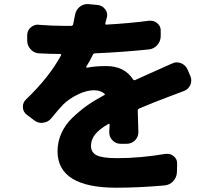

<svg xmlns="http://www.w3.org/2000/svg" viewBox="-20 -834 1040 914"><path d="M638.7 -205.1Q638.7 -182.6 623 -166Q606.4 -149.4 582 -149.4H554.7Q531.2 -149.4 515.6 -166Q500 -181.6 500 -204.1Q500 -205.1 500 -207Q501 -223.6 502 -241.2Q502 -243.2 500 -244.1Q498 -245.1 496.1 -244.1Q452.1 -218.8 432.6 -193.8Q413.1 -168.9 413.1 -139.6Q413.1 -108.4 440.4 -94.7Q467.8 -81.1 537.1 -81.1Q647.5 -81.1 768.6 -101.6Q772.5 -101.6 777.3 -101.6Q793.9 -101.6 806.6 -90.8Q824.2 -76.2 823.2 -54.7L822.3 -14.6Q821.3 10.7 804.2 28.8Q787.1 46.9 762.7 48.8Q640.6 59.6 534.2 59.6Q253.9 59.6 253.9 -114.3Q253.9 -159.2 272.5 -200.2Q291 -241.2 325.2 -273.9Q359.4 -306.6 394.5 -331.5Q429.7 -356.4 475.6 -380.9Q482.4 -383.8 476.6 -388.7Q457 -404.3 427.7 -404.3Q391.6 -404.3 350.6 -384.3Q309.6 -364.3 282.2 -337.9Q256.8 -311.5 224.6 -271.5Q210 -252.9 186.5 -250Q182.6 -249 177.7 -249Q159.2 -249 143.6 -260.7L108.4 -287.1Q89.8 -300.8 88.9 -323.2Q88.9 -324.2 88.9 -326.2Q88.9 -346.7 104.5 -361.3Q212.9 -464.8 270.5 -570.3Q271.5 -572.3 270.5 -574.7Q269.5 -577.1 266.6 -577.1Q217.8 -577.1 166 -580.1Q142.6 -581.1 126 -599.1Q109.4 -617.2 109.4 -641.6V-665Q109.4 -688.5 126 -703.1Q141.6 -716.8 161.1 -716.8Q163.1 -716.8 166 -715.8Q227.5 -710.9 287.1 -710.9H318.4Q326.2 -710.9 328.1 -717.8Q333 -740.2 336.9 -761.7Q340.8 -785.2 358.4 -800.8Q375 -814.5 395.5 -814.5Q397.5 -814.5 400.4 -814.5L443.4 -810.5Q466.8 -808.6 480.5 -790Q490.2 -777.3 490.2 -762.7Q490.2 -755.9 488.3 -750Q485.4 -736.3 481.4 -722.7Q480.5 -720.7 481.9 -718.3Q483.4 -715.8 486.3 -716.8Q603.5 -723.6 689.5 -735.4Q693.4 -735.4 696.3 -735.4Q714.8 -735.4 728.5 -723.6Q746.1 -709 745.1 -686.5V-663.1Q745.1 -637.7 728.5 -619.1Q711.9 -600.6 687.5 -598.6Q566.4 -585.9 432.6 -580.1Q424.8 -580.1 421.9 -573.2Q407.2 -542 390.6 -516.6Q389.6 -514.6 391.1 -513.2Q392.6 -511.7 394.5 -511.7Q431.6 -519.5 485.4 -519.5Q572.3 -519.5 613.3 -456.1Q617.2 -450.2 624 -453.1Q644.5 -462.9 677.7 -477.5Q710.9 -492.2 723.6 -498Q759.8 -513.7 797.9 -531.2Q809.6 -537.1 821.3 -537.1Q831.1 -537.1 841.8 -533.2Q863.3 -524.4 873 -502.9L886.7 -470.7Q890.6 -460.9 890.6 -450.2Q890.6 -439.5 885.7 -428.7Q876 -408.2 854.5 -400.4Q814.5 -385.7 774.4 -370.1Q709 -345.7 642.6 -317.4Q635.7 -314.5 635.7 -306.6Z"/></svg>

Font: Gen Jyuu Gothic Heavy
Style: Bold
Weight: 900
Designer: [Source Han Sans]
Ryoko NISHIZUKA  (kana & ideographs); Paul D. Hunt (Latin, Greek & Cyrillic); Wenlong ZHANG  (bopomofo
Version: Version 1.002.20150607